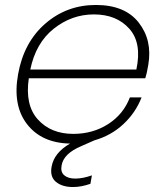

<svg xmlns="http://www.w3.org/2000/svg" viewBox="-20 -570 665 773"><path d="M358 -512Q269 -512 196.5 -454.5Q124 -397 102 -290H529Q552 -397 500.5 -454.5Q449 -512 358 -512ZM344 170Q307 183 274 183Q230 183 205 162Q180 141 188 100Q198 45 262 8Q148 6 89 -70Q30 -146 53 -272Q76 -400 162.5 -475Q249 -550 366 -550Q483 -550 538.5 -479Q594 -408 577 -309Q571 -273 565 -255H96Q80 -147 132.5 -89Q185 -31 275 -31Q354 -31 415.5 -70.5Q477 -110 503 -178H550Q526 -116 476.5 -70Q427 -24 360 -5L308 18Q236 48 228 96Q223 122 238.5 135.5Q254 149 283 149Q313 149 350 136Z"/></svg>

Font: Poppins ExtraLight
Style: Italic
Weight: 275
Italic angle: -10°
Designer: Ninad Kale (Devanagari), Jonny Pinhorn (Latin)
Foundry: Indian Type Foundry
Version: Version 3.200;PS 1.000;hotconv 16.6.54;makeotf.lib2.5.65590